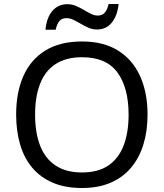

<svg xmlns="http://www.w3.org/2000/svg" viewBox="-20 -933 821 963"><path d="M720 -358Q720 -275 699 -207.5Q678 -140 636.5 -91Q595 -42 533.5 -16Q472 10 391 10Q307 10 245 -16.5Q183 -43 142 -91.5Q101 -140 81 -208Q61 -276 61 -359Q61 -469 97 -551Q133 -633 206.5 -679Q280 -725 392 -725Q499 -725 572 -679.5Q645 -634 682.5 -551.5Q720 -469 720 -358ZM156 -358Q156 -268 181 -203Q206 -138 258.5 -103Q311 -68 391 -68Q472 -68 523.5 -103Q575 -138 600 -203Q625 -268 625 -358Q625 -493 569 -569.5Q513 -646 392 -646Q311 -646 258.5 -611.5Q206 -577 181 -512.5Q156 -448 156 -358ZM208 -784Q211 -814 219.5 -837.5Q228 -861 242 -877.5Q256 -894 275 -903Q294 -912 318 -912Q340 -912 360.5 -903.5Q381 -895 400 -883.5Q419 -872 436.5 -863.5Q454 -855 470 -855Q493 -855 505.5 -869.5Q518 -884 525 -913H575Q569 -855 541 -820Q513 -785 466 -785Q445 -785 425 -793.5Q405 -802 385.5 -813.5Q366 -825 348.5 -833.5Q331 -842 314 -842Q290 -842 278 -827.5Q266 -813 259 -784Z"/></svg>

Font: Noto Sans Tamil
Style: Regular
Weight: 400
Designer: Jelle Bosma - Monotype Design Team
Foundry: Monotype Imaging Inc.
Version: Version 2.003